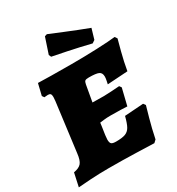

<svg xmlns="http://www.w3.org/2000/svg" viewBox="-225 -1004 1054 1143"><g transform="rotate(-30 301.5 -432.5)"><path d="M309 -115Q351 -115 372.5 -123Q394 -131 406.5 -152.5Q419 -174 431 -221L560 -230L571 -215Q566 -198 549 -137.5Q532 -77 518 -9L501 7Q474 6 380 3Q286 0 190 0Q126 0 62 4Q-2 8 -20 10L0 -82Q37 -88 52.5 -106.5Q68 -125 73 -170L116 -505Q118 -527 118 -532Q118 -547 113 -553Q108 -559 96 -559Q88 -559 80.5 -558Q73 -557 71 -557L61 -571L80 -650Q103 -649 169.5 -648Q236 -647 310 -647Q400 -647 485.5 -650.5Q571 -654 612 -659L623 -643Q618 -625 602 -564Q586 -503 576 -444L436 -435Q437 -440 440.5 -456.5Q444 -473 444 -484Q444 -510 426 -518.5Q408 -527 358 -527Q339 -527 332.5 -522Q326 -517 323 -500L303 -387L382 -386Q400 -386 438 -388.5Q476 -391 489 -392L499 -378L471 -263Q459 -264 426 -265Q393 -266 356 -266Q333 -266 310.5 -263.5Q288 -261 283 -260L280 -237Q269 -169 269 -151Q269 -129 277.5 -122Q286 -115 309 -115ZM255 -870 271 -875Q293 -866 368 -835Q443 -804 520 -775L499 -704L480 -691Q403 -710 325.5 -726Q248 -742 226 -746L219 -762Z"/></g></svg>

Font: Alegreya Black
Style: Italic
Weight: 900
Italic angle: -7°
Designer: Juan Pablo del Peral
Foundry: Huerta Tipografica
Version: Version 2.007; ttfautohint (v1.6)